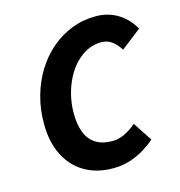

<svg xmlns="http://www.w3.org/2000/svg" viewBox="-102 -755 804 857"><g transform="rotate(-15 300.0 -326.0)"><path d="M317.2 12Q241.5 12 185.9 -20.8Q130.4 -53.5 99.8 -114.5Q69.2 -175.5 69.2 -260.8Q69.2 -328.7 86.6 -389.1Q103.9 -449.5 135.1 -499.6Q166.4 -549.7 209.7 -586.6Q253.1 -623.5 305.1 -643.6Q357.1 -663.8 416 -663.8Q472.8 -663.8 517.7 -636.3Q562.5 -608.9 589.4 -560.2L496.2 -488.2Q478 -516.8 457.2 -531.1Q436.3 -545.5 409.1 -545.5Q375.8 -545.5 345.7 -531Q315.6 -516.4 290.6 -490.6Q265.6 -464.7 247.6 -429.8Q229.6 -394.9 219.6 -354.3Q209.6 -313.7 209.6 -270.1Q209.6 -219.6 223.4 -182.9Q237.2 -146.2 267.4 -126.2Q297.5 -106.3 345.6 -106.3Q375.2 -106.3 403.5 -120.5Q431.8 -134.7 456.5 -155.8L514 -68.2Q494.3 -50.2 465 -31.7Q435.8 -13.2 398.6 -0.6Q361.4 12 317.2 12Z"/></g></svg>

Font: SourceCodeVF
Style: Italic
Weight: 200
Italic angle: -11°
Monospace: yes
Designer: Paul D. Hunt, Teo Tuominen
Foundry: Adobe
Version: Version 1.026;hotconv 1.1.0;makeotfexe 2.6.0